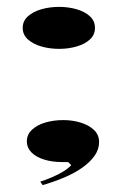

<svg xmlns="http://www.w3.org/2000/svg" viewBox="-20 -456 354 558"><path d="M104 82 97 72Q115 66 132.5 58.5Q150 51 164.5 42Q179 33 187 24L178 15H161Q131 15 107.5 7.5Q84 0 71 -13.5Q58 -27 58 -45Q58 -65 73 -79Q88 -93 112 -100Q136 -107 164 -107Q191 -107 215 -99.5Q239 -92 253.5 -78Q268 -64 268 -43Q268 -22 255 -3.5Q242 15 219.5 31Q197 47 167.5 59.5Q138 72 104 82ZM152 -436Q179 -436 203 -429Q227 -422 241.5 -408.5Q256 -395 256 -375Q256 -355 241.5 -341.5Q227 -328 203 -321Q179 -314 152 -314Q124 -314 100 -321Q76 -328 61 -341.5Q46 -355 46 -375Q46 -395 61 -408.5Q76 -422 100 -429Q124 -436 152 -436Z"/></svg>

Font: Kalnia Expanded Light
Style: Regular
Weight: 300
Width: 7
Designer: Frida Medrano
Foundry: Frida Medrano
Version: Version 1.105